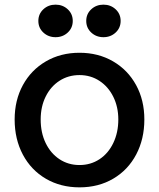

<svg xmlns="http://www.w3.org/2000/svg" viewBox="-20 -795 685 826"><path d="M43 -281Q43 -364 78.5 -429Q114 -494 177.5 -531Q241 -568 322 -568Q403 -568 466.5 -531Q530 -494 565.5 -429Q601 -364 601 -281Q601 -197 566 -130.5Q531 -64 467.5 -26.5Q404 11 322 11Q241 11 177.5 -26Q114 -63 78.5 -129.5Q43 -196 43 -281ZM489 -281Q489 -335 467.5 -378.5Q446 -422 408 -447Q370 -472 322 -472Q274 -472 236 -447.5Q198 -423 176.5 -379.5Q155 -336 155 -281Q155 -224 176.5 -179.5Q198 -135 236 -110Q274 -85 322 -85Q370 -85 408 -110Q446 -135 467.5 -180Q489 -225 489 -281ZM145 -705Q145 -735 166.5 -755Q188 -775 219 -775Q250 -775 271.5 -755Q293 -735 293 -705Q293 -675 271.5 -655Q250 -635 219 -635Q188 -635 166.5 -655Q145 -675 145 -705ZM351 -705Q351 -735 372.5 -755Q394 -775 425 -775Q456 -775 477.5 -755Q499 -735 499 -705Q499 -675 477.5 -655Q456 -635 425 -635Q394 -635 372.5 -655Q351 -675 351 -705Z"/></svg>

Font: Open Sauce Two Medium
Style: Regular
Weight: 500
Designer: Alfredo Marco Pradil
Foundry: Creative Sauce Fz LLC
Version: Version 1.477